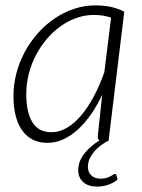

<svg xmlns="http://www.w3.org/2000/svg" viewBox="-20 -524 528 713"><path d="M406 122Q410.5 122 412 126L417 142.5Q403 154.5 382.8 161.8Q362.5 169 341 169Q308 169 289.2 152.5Q270.5 136 270.5 107Q270.5 89.5 277.2 73.5Q284 57.5 295.2 43.8Q306.5 30 320.5 18.2Q334.5 6.5 349.5 -2.5Q345.5 -5 344.2 -9Q343 -13 343 -18L359.5 -172Q340.5 -132 317.8 -99.2Q295 -66.5 269.2 -43Q243.5 -19.5 215 -6.5Q186.5 6.5 156 6.5Q124.5 6.5 101 -5.8Q77.5 -18 61.8 -40.5Q46 -63 38 -95Q30 -127 30 -167Q30 -210.5 41 -252.2Q52 -294 72.2 -331.5Q92.5 -369 120.5 -400.5Q148.5 -432 182.2 -455Q216 -478 254.5 -491Q293 -504 334 -504Q364 -504 390 -498.8Q416 -493.5 441.5 -480.5L383 0H379Q368.5 6 355.8 15Q343 24 332.2 36Q321.5 48 314 63Q306.5 78 306.5 95Q306.5 115.5 319.2 127.5Q332 139.5 353 139.5Q366 139.5 375 136.8Q384 134 390.2 130.8Q396.5 127.5 400 124.8Q403.5 122 406 122ZM171.5 -33Q200 -33 227.8 -49Q255.5 -65 280.5 -94.2Q305.5 -123.5 327.8 -164.8Q350 -206 367.5 -256L392.5 -458.5Q363 -468.5 328.5 -468.5Q295 -468.5 263.5 -457.2Q232 -446 204.2 -426Q176.5 -406 153.2 -378.5Q130 -351 113 -318.2Q96 -285.5 86.8 -249Q77.5 -212.5 77.5 -174.5Q77.5 -107.5 100.2 -70.2Q123 -33 171.5 -33Z"/></svg>

Font: Lato TR Light
Style: Italic
Weight: 300
Italic angle: -12°
Designer: Lukasz Dziedzic
Foundry: Lukasz Dziedzic
Version: Version 1.104 2013